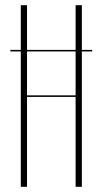

<svg xmlns="http://www.w3.org/2000/svg" viewBox="-20 -719 395 739"><path d="M84 -699V-527H271V-699H295V-527H335V-521H295V0H271V-346H84V0H60V-521H20V-527H60V-699ZM271 -352V-521H84V-352Z"/></svg>

Font: Moniqa Thin Display
Style: Regular
Weight: 100
Designer: Rajesh Rajput
Foundry: Rajesh Rajput
Version: Version 1.000